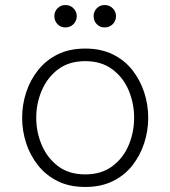

<svg xmlns="http://www.w3.org/2000/svg" viewBox="-20 -733 677 763"><path d="M396 -624Q377 -624 364.5 -637Q352 -650 352 -669Q352 -687 364.5 -700Q377 -713 396 -713Q415 -713 428 -700Q441 -687 441 -669Q441 -650 428 -637Q415 -624 396 -624ZM240 -624Q221 -624 208.5 -637Q196 -650 196 -669Q196 -687 208.5 -700Q221 -713 240 -713Q259 -713 272 -700Q285 -687 285 -669Q285 -650 272 -637Q259 -624 240 -624ZM319 10Q256 10 209.5 -13Q163 -36 131.5 -75.5Q100 -115 84 -164Q68 -213 68 -265Q68 -317 84 -366Q100 -415 131.5 -454.5Q163 -494 209.5 -517Q256 -540 319 -540Q381 -540 428 -517Q475 -494 506 -454.5Q537 -415 553 -366Q569 -317 569 -265Q569 -213 553 -164Q537 -115 506 -75.5Q475 -36 428 -13Q381 10 319 10ZM319 -40Q383 -40 426.5 -72.5Q470 -105 491.5 -156.5Q513 -208 513 -265Q513 -322 491.5 -373.5Q470 -425 426.5 -457.5Q383 -490 319 -490Q254 -490 211 -457.5Q168 -425 146 -373.5Q124 -322 124 -265Q124 -208 146 -156.5Q168 -105 211 -72.5Q254 -40 319 -40Z"/></svg>

Font: Be Vietnam Pro ExtraLight
Style: Regular
Weight: 200
Designer: Lam Bao, Tony Le, Vietanh Nguyen
Foundry: Yellow Type Foundry
Version: Version 1.002; ttfautohint (v1.8.3)